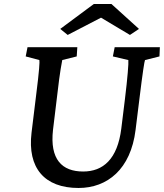

<svg xmlns="http://www.w3.org/2000/svg" viewBox="-20 -925 816 956"><path d="M117 -690 108 -644 176 -626C178 -619 176 -577 160 -452L137 -264C116 -89 201 11 371 11C514 11 631 -82 655 -278L674 -431C691 -570 699 -619 702 -626L774 -644L776 -690H551L542 -644L619 -626C621 -612 615 -537 602 -431L584 -285C565 -132 493 -71 394 -71C289 -71 227 -131 244 -279L265 -452C279 -576 288 -614 290 -626L362 -644L365 -690ZM280 -781 317 -751 483 -837 627 -751 672 -781 535 -905H447Z"/></svg>

Font: TPK Tissa Web Medium
Style: Italic
Weight: 500
Italic angle: -7°
Designer: Jacques Le Bailly, Suppakit Chalermlarp | Katatrad Co.,Ltd.
Foundry: Jacques Le Bailly, Cadson Demak Co.,Ltd.
Version: Version 5.000;Glyphs 3.1.2 (3151)